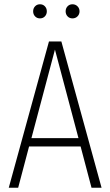

<svg xmlns="http://www.w3.org/2000/svg" viewBox="-20 -878 515 898"><path d="M408 0 357 -193H116L65 0H21L209 -684H267L455 0ZM127 -232H347L237 -646ZM199 -825Q199 -811 190 -801.5Q181 -792 167 -792Q153 -792 144 -801.5Q135 -811 135 -825Q135 -839 144 -848.5Q153 -858 167 -858Q181 -858 190 -848.5Q199 -839 199 -825ZM352 -825Q352 -811 342.5 -801.5Q333 -792 319 -792Q305 -792 296 -801.5Q287 -811 287 -825Q287 -839 296 -848.5Q305 -858 319 -858Q333 -858 342.5 -848.5Q352 -839 352 -825Z"/></svg>

Font: Fira Sans Extra Condensed ExtraLight
Style: Regular
Weight: 275
Width: 1
Designer: Carrois Corporate & Edenspiekermann AG
Foundry: Carrois Corporate GbR & Edenspiekermann AG
Version: Version 4.203